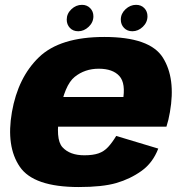

<svg xmlns="http://www.w3.org/2000/svg" viewBox="-20 -748 738 774"><path d="M297.5 6 320 -122Q261.5 -122 231.8 -154.5Q202 -187 221 -296Q240 -405 281 -438Q322 -471 378 -471Q434.5 -471 461.2 -441.5Q488 -412 475 -340.5L484.5 -357H214.5L193.5 -237.5H651Q659.5 -263.5 665 -296Q689 -432.5 636.5 -515.8Q584 -599 400.5 -599Q222 -599 137.2 -517.5Q52.5 -436 28 -296Q4 -157.5 59.8 -75.8Q115.5 6 297.5 6ZM320 -122 297.5 6Q393 6 449 -10.2Q505 -26.5 550.5 -59Q596 -91.5 618 -149L448.5 -200Q432.5 -173.5 416 -155.5Q399.5 -137.5 377.2 -129.8Q355 -122 320 -122ZM295.5 -622Q318.5 -622 337.5 -640Q356.5 -658 356.5 -682.5Q356.5 -702 343.5 -715.2Q330.5 -728.5 310.5 -728.5Q286.5 -728.5 267.8 -710.8Q249 -693 249 -669Q249 -649 261.8 -635.5Q274.5 -622 295.5 -622ZM513.5 -622Q537 -622 555.8 -640Q574.5 -658 574.5 -682.5Q574.5 -702 561.8 -715.2Q549 -728.5 528.5 -728.5Q505 -728.5 486 -710.8Q467 -693 467 -669Q467 -649 480 -635.5Q493 -622 513.5 -622Z"/></svg>

Font: Anybody UltraCondensed Thin ExtraBold
Style: Italic
Weight: 800
Italic angle: -10°
Version: Version 1.111